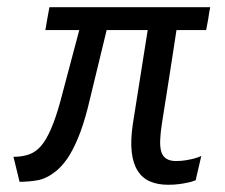

<svg xmlns="http://www.w3.org/2000/svg" viewBox="-20 -507 628 537"><path d="M450.2 9.8Q421.4 9.8 399.7 0.5Q377.9 -8.8 365.2 -29.3Q352.1 -49.3 348.4 -81.8Q344.7 -114.3 351.6 -160.6L393.1 -422.9H278.3L225.6 -205.6Q212.9 -155.8 198.2 -120.8Q183.6 -85.9 168 -63Q150.9 -39.1 135.3 -27.3Q109.4 -6.8 84.2 -2.7Q59.1 1.5 34.7 1.5Q33.7 -3.9 29.8 -18.8Q25.9 -33.7 22.5 -48.6Q19 -63.5 17.6 -68.4Q41 -68.4 60.1 -74.7Q79.1 -81.1 94.2 -98.1Q123.5 -131.3 148.4 -222.2Q158.2 -260.3 172.4 -312.5Q186.5 -364.7 201.7 -422.9H106.9Q109.4 -438.5 112.3 -454.6Q115.2 -470.7 118.2 -486.8H567.9Q566.4 -479 564.9 -470.9Q563.5 -462.9 562.5 -454.6L556.6 -422.9H473.6Q468.8 -390.1 463.6 -357.7Q458.5 -325.2 453.6 -293L433.1 -163.1Q428.7 -135.3 428 -115.2Q427.2 -95.2 431.2 -82.5Q439 -56.6 472.2 -56.6Q486.8 -56.6 499.8 -58.8Q512.7 -61 522.5 -63.5Q533.7 -66.4 543 -70.8Q541 -62.5 539.1 -54Q537.1 -45.4 535.2 -37.1Q533.2 -28.8 531.2 -20.3Q529.3 -11.7 527.3 -2.9Q522.5 -1 517.3 0.7Q512.2 2.4 506.3 3.4Q496.1 5.9 481.9 7.8Q467.8 9.8 450.2 9.8Z"/></svg>

Font: Mako
Style: Regular
Weight: 400
Designer: vernon adams
Foundry: vernon adams
Version: Version 1.100; ttfautohint (v1.8.4.7-5d5b);gftools[0.9.33]